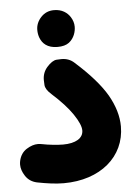

<svg xmlns="http://www.w3.org/2000/svg" viewBox="-53 -715 573 831"><g transform="rotate(-5 233.0 -299.0)"><path d="M10.7 -37.6C9.3 -31.7 8.8 -25.9 8.8 -20.5C8.8 -4.9 14.2 11.7 25.4 28.8C36.6 45.9 52.7 57.1 74.7 62C117.2 70.3 155.3 75.7 190.4 75.7C350.1 75.7 458 -16.6 458 -147.9C458 -192.4 444.3 -238.3 417.5 -285.2C390.1 -332 345.2 -383.3 282.2 -439.5C267.1 -453.6 248.5 -460.4 227.5 -460.4C225.6 -460.4 218.3 -460 205.6 -459.5C192.9 -458.5 178.7 -449.2 163.6 -432.1C149.9 -416.5 143.1 -397.9 143.1 -377C143.1 -375.5 143.6 -368.2 144 -355.5C144.5 -342.8 153.3 -328.6 170.4 -313.5C209 -278.8 238.8 -246.6 259.3 -216.3C279.8 -186 290 -162.1 290 -145C290 -111.3 256.8 -91.3 202.1 -91.3C178.2 -91.3 139.6 -95.2 110.8 -101.1C104.5 -102.5 98.6 -103 92.8 -103C77.6 -103 61 -97.7 43.9 -86.9C26.9 -76.2 15.6 -59.6 10.7 -37.6ZM133.8 -595.2C133.8 -583 135.7 -571.3 140.1 -560.1C149.4 -536.1 170.4 -514.2 214.8 -514.2C236.3 -514.2 252.9 -518.6 265.1 -527.8C288.6 -545.9 296.4 -574.2 296.4 -595.2C296.4 -609.9 292 -624 283.7 -637.2C270.5 -658.2 247.1 -674.3 213.4 -674.3C190.4 -674.3 171.9 -666.5 156.7 -650.4C141.6 -634.3 133.8 -615.7 133.8 -595.2Z"/></g></svg>

Font: Mikhak Black
Style: Regular
Weight: 900
Designer: Amin Abedi
Version: Version 3.2